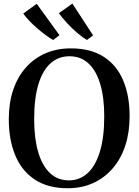

<svg xmlns="http://www.w3.org/2000/svg" viewBox="-20 -1016 756 1048"><path d="M352 11.5Q242 12 170 -35.8Q98 -83.5 63 -168.8Q28 -254 28 -365Q28 -454 52 -525.2Q76 -596.5 121 -647.2Q166 -698 228.2 -725Q290.5 -752 366.5 -752Q475 -752 546.2 -706Q617.5 -660 652.5 -576.8Q687.5 -493.5 687.5 -382Q687.5 -293.5 663.8 -221.2Q640 -149 595.5 -97.2Q551 -45.5 489.2 -17.2Q427.5 11 352 11.5ZM356.5 -31.5Q415 -31.5 458.2 -71Q501.5 -110.5 525.2 -188.2Q549 -266 549 -381.5Q549 -483.5 527.2 -556.8Q505.5 -630 463.2 -669.5Q421 -709 359 -709Q300 -709 256.8 -671.2Q213.5 -633.5 190 -557.2Q166.5 -481 166.5 -365Q166.5 -261.5 188.2 -186.8Q210 -112 252.2 -71.8Q294.5 -31.5 356.5 -31.5ZM269.5 -798Q251.5 -808 228.5 -825Q205.5 -842 182.2 -862.2Q159 -882.5 139.2 -903.2Q119.5 -924 107 -942L180.5 -995.5L304.5 -824L270.5 -798ZM454 -798Q429.5 -812.5 400.2 -837.5Q371 -862.5 344.8 -891.2Q318.5 -920 301.5 -944L375 -996.5L488 -823L455 -798Z"/></svg>

Font: Merriweather 72pt SemiBold
Style: Regular
Weight: 600
Version: Version 2.100